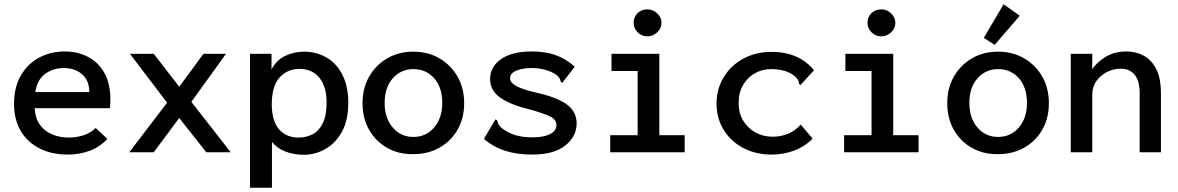

<svg xmlns="http://www.w3.org/2000/svg" viewBox="-20 -716 5540 903"><path d="M299 11Q225 11 168 -17Q111 -45 78.5 -98.5Q46 -152 46 -228Q46 -306 78 -361Q110 -416 164 -445Q218 -474 285 -474Q344 -474 393 -449Q442 -424 470.5 -374Q499 -324 499 -249Q499 -228 497 -207H143Q146 -158 169 -127.5Q192 -97 227.5 -83Q263 -69 303 -69Q339 -69 372 -79.5Q405 -90 430 -114L485 -63Q450 -25 402.5 -7Q355 11 299 11ZM146 -283H400Q400 -337 366.5 -366.5Q333 -396 279 -396Q231 -396 193 -369Q155 -342 146 -283Z M588 0 766 -233 591 -463H703L823 -308L937 -463H1043L880 -237L1065 0H950L823 -161L703 0Z M1156 167V-463H1257V-389Q1279 -432 1320 -452.5Q1361 -473 1411 -473Q1467 -473 1514 -446.5Q1561 -420 1589.5 -366Q1618 -312 1618 -232Q1618 -150 1588 -96Q1558 -42 1510 -15Q1462 12 1409 12Q1362 12 1322 -3.5Q1282 -19 1259 -49V167ZM1384 -69Q1419 -69 1449 -84Q1479 -99 1497.5 -135Q1516 -171 1516 -234Q1516 -308 1483 -349Q1450 -390 1394 -392Q1336 -394 1297 -354Q1258 -314 1258 -221Q1260 -143 1294 -106Q1328 -69 1384 -69Z M1924 9Q1855 10 1801 -20.5Q1747 -51 1716 -105.5Q1685 -160 1685 -231Q1685 -301 1716 -355.5Q1747 -410 1801 -441.5Q1855 -473 1924 -473Q1993 -473 2047 -441.5Q2101 -410 2132 -355.5Q2163 -301 2163 -231Q2163 -160 2132 -106Q2101 -52 2047 -21.5Q1993 9 1924 9ZM1924 -72Q1984 -72 2022 -116.5Q2060 -161 2060 -232Q2060 -305 2022 -348Q1984 -391 1924 -391Q1866 -391 1827.5 -348Q1789 -305 1789 -232Q1789 -161 1827 -116.5Q1865 -72 1924 -72Z M2482 11Q2413 11 2357 -6.5Q2301 -24 2256 -63L2305 -146L2311 -155L2318 -150Q2320 -142 2323 -134.5Q2326 -127 2338 -115Q2364 -94 2399 -82Q2434 -70 2484 -70Q2537 -70 2567 -85.5Q2597 -101 2597 -127Q2597 -153 2569 -167.5Q2541 -182 2472 -201Q2384 -222 2334.5 -255.5Q2285 -289 2285 -345Q2285 -401 2336 -437.5Q2387 -474 2480 -474Q2547 -474 2595.5 -456Q2644 -438 2683 -402L2630 -334L2624 -326L2617 -332Q2616 -340 2612.5 -346.5Q2609 -353 2597 -364Q2573 -380 2543 -388Q2513 -396 2482 -396Q2439 -396 2409 -384Q2379 -372 2379 -348Q2379 -327 2409.5 -310.5Q2440 -294 2517 -277Q2610 -254 2651 -221Q2692 -188 2692 -135Q2692 -75 2639 -32Q2586 11 2482 11Z M2850 0V-80H2979V-382H2856V-463H3081V-80H3200V0ZM3025 -545Q2998 -545 2979 -564Q2960 -583 2960 -609Q2960 -636 2978.5 -654Q2997 -672 3025 -672Q3051 -672 3071 -653Q3091 -634 3091 -609Q3091 -583 3071 -564Q3051 -545 3025 -545Z M3609 11Q3535 11 3476.5 -19.5Q3418 -50 3384 -104.5Q3350 -159 3350 -229Q3350 -298 3384 -353.5Q3418 -409 3476.5 -440.5Q3535 -472 3609 -472Q3675 -472 3726 -449Q3777 -426 3808 -385L3751 -323L3744 -316L3738 -322Q3738 -330 3735 -337Q3732 -344 3720 -356Q3697 -375 3669 -383Q3641 -391 3605 -391Q3566 -391 3531.5 -372Q3497 -353 3475.5 -317.5Q3454 -282 3454 -231Q3454 -183 3476 -147.5Q3498 -112 3534 -92.5Q3570 -73 3614 -73Q3650 -73 3684 -86Q3718 -99 3746 -130L3802 -64Q3763 -25 3713 -7Q3663 11 3609 11Z M3950 0V-80H4079V-382H3956V-463H4181V-80H4300V0ZM4125 -545Q4098 -545 4079 -564Q4060 -583 4060 -609Q4060 -636 4078.5 -654Q4097 -672 4125 -672Q4151 -672 4171 -653Q4191 -634 4191 -609Q4191 -583 4171 -564Q4151 -545 4125 -545Z M4674 9Q4605 10 4551 -20.5Q4497 -51 4466 -105.5Q4435 -160 4435 -231Q4435 -301 4466 -355.5Q4497 -410 4551 -441.5Q4605 -473 4674 -473Q4743 -473 4797 -441.5Q4851 -410 4882 -355.5Q4913 -301 4913 -231Q4913 -160 4882 -106Q4851 -52 4797 -21.5Q4743 9 4674 9ZM4674 -72Q4734 -72 4772 -116.5Q4810 -161 4810 -232Q4810 -305 4772 -348Q4734 -391 4674 -391Q4616 -391 4577.5 -348Q4539 -305 4539 -232Q4539 -161 4577 -116.5Q4615 -72 4674 -72ZM4658 -505 4607 -538 4700 -696 4776 -642Z M5016 0V-463H5117V-391Q5143 -428 5184 -451Q5225 -474 5279 -474Q5323 -474 5360 -453.5Q5397 -433 5418.5 -390Q5440 -347 5440 -277V0H5340V-275Q5340 -337 5316 -365Q5292 -393 5251 -393Q5218 -393 5187.5 -378Q5157 -363 5137 -335.5Q5117 -308 5117 -270V0Z"/></svg>

Font: Inconsolata SemiExpanded SemiBold
Style: Regular
Weight: 600
Width: 6
Monospace: yes
Designer: Raph Levien, Cyreal, Brenton Simpson
Foundry: Raph Levien, Cyreal, Google
Version: Version 3.001; ttfautohint (v1.8.2.53-6de2)